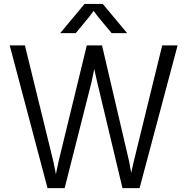

<svg xmlns="http://www.w3.org/2000/svg" viewBox="-20 -966 961 986"><path d="M29.8 -732.9H107.9L253.9 -137.2L267.1 -71.8L280.8 -137.2L425.8 -732.9H503.9L643.1 -137.2L653.8 -78.1L667 -137.2L813 -732.9H892.1L696.8 0H608.9L479 -544.9L463.9 -611.8L450.2 -544.9L312 0H224.1ZM289.1 -795.9 414.1 -945.8H507.8L632.8 -795.9H553.2L481.9 -881.8L460.9 -910.2L439.9 -881.8L369.1 -795.9Z"/></svg>

Font: Kreadon
Style: Regular
Weight: 400
Designer: kohakuno
Foundry: StudioGnu
Version: Version 1.000;Glyphs 3.1.2 (3151)